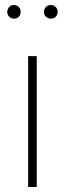

<svg xmlns="http://www.w3.org/2000/svg" viewBox="-20 -743 257 763"><path d="M35.2 -723.1Q47.4 -723.1 54.7 -715.3Q62 -707.5 62 -695.8Q62 -684.1 54.9 -676.5Q47.9 -668.9 35.2 -668.9Q23.9 -668.9 16.4 -676.8Q8.8 -684.6 8.8 -695.8Q8.8 -707 16.4 -715.1Q23.9 -723.1 35.2 -723.1ZM182.1 -668.9Q169.9 -668.9 162.4 -676.8Q154.8 -684.6 154.8 -695.8Q154.8 -707.5 162.6 -715.3Q170.4 -723.1 182.1 -723.1Q193.8 -723.1 201.4 -715.3Q209 -707.5 209 -695.8Q209 -684.1 201.4 -676.5Q193.8 -668.9 182.1 -668.9ZM126 -520V0H91.8V-520Z"/></svg>

Font: Fira Sans Compressed UltraLight
Style: Regular
Weight: 200
Width: 1
Designer: Carrois Corporate & Edenspiekermann AG
Foundry: Carrois Corporate GbR & Edenspiekermann AG
Version: Version 4.203;PS 004.203;hotconv 1.0.88;makeotf.lib2.5.64775